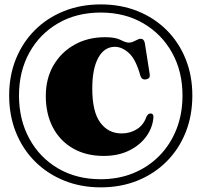

<svg xmlns="http://www.w3.org/2000/svg" viewBox="-20 -776 891 849"><path d="M425.5 52.5Q337 52.5 262.8 22.2Q188.5 -8 134.2 -62.5Q80 -117 50.2 -191.2Q20.5 -265.5 20.5 -353.5Q20.5 -441.5 50.2 -515Q80 -588.5 134.2 -642.8Q188.5 -697 262.8 -726.8Q337 -756.5 425.5 -756.5Q514.5 -756.5 588.5 -726.8Q662.5 -697 716.8 -643Q771 -589 800.8 -515.2Q830.5 -441.5 830.5 -353.5Q830.5 -265 801 -191Q771.5 -117 717 -62.2Q662.5 -7.5 588.5 22.5Q514.5 52.5 425.5 52.5ZM425.5 16.5Q505 16.5 571.2 -11Q637.5 -38.5 686 -88.5Q734.5 -138.5 760.8 -206Q787 -273.5 787 -353.5Q787 -460 741 -542.8Q695 -625.5 613.5 -673Q532 -720.5 425.5 -720.5Q318.5 -720.5 237 -673.2Q155.5 -626 109.8 -543.2Q64 -460.5 64 -353.5Q64 -246.5 109.8 -162.8Q155.5 -79 237 -31.2Q318.5 16.5 425.5 16.5ZM658.5 -259.5Q656 -214 628.2 -174.5Q600.5 -135 552 -110.8Q503.5 -86.5 438.5 -86.5Q361 -86.5 303.2 -119.5Q245.5 -152.5 214 -212.2Q182.5 -272 182.5 -352Q182.5 -428 216.2 -486.5Q250 -545 309.2 -578.2Q368.5 -611.5 444.5 -611.5Q490 -611.5 513.2 -599.5Q536.5 -587.5 549 -587.5Q563 -587.5 578 -596Q593 -604.5 602 -604.5Q617 -604.5 620.5 -585L642 -448Q645.5 -429.5 627.5 -425.5Q607 -420.5 600.5 -442Q580.5 -514 550 -541.5Q519.5 -569 488 -569Q441.5 -569 414.8 -520.8Q388 -472.5 388 -384.5Q388 -281.5 423.5 -233.8Q459 -186 517.5 -186Q556 -186 585.8 -205Q615.5 -224 627.5 -260Q633 -270 638.5 -272.5Q644 -275 648.5 -274Q658.5 -272 658.5 -259.5Z"/></svg>

Font: Fraunces 72pt S000 Black
Style: Regular
Weight: 900
Version: Version 1.000; ttfautohint (v1.8.3)